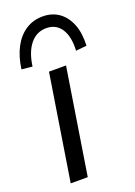

<svg xmlns="http://www.w3.org/2000/svg" viewBox="-143 -801 603 858"><g transform="rotate(-20 158.0 -372.0)"><path d="M38.6 0 118.1 -502.3H199.1L119.6 0ZM56.8 -548.9 5.9 -553.8Q14 -613.3 36.6 -655.7Q59.3 -698.2 94.6 -721.1Q130 -744.1 174.7 -744.1Q220 -744.1 252.4 -720.9Q284.7 -697.7 301.4 -655.3Q318.1 -612.8 315.1 -553.8L263.8 -548.9Q267.3 -615.8 243 -652.6Q218.6 -689.3 172.3 -689.3Q126.6 -689.3 96.2 -652.6Q65.9 -615.8 56.8 -548.9Z"/></g></svg>

Font: Mulish ExtraLight
Style: Italic
Weight: 200
Italic angle: -9°
Designer: Vernon Adams
Foundry: Vernon Adams
Version: Version 3.603